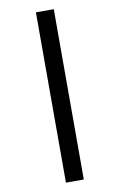

<svg xmlns="http://www.w3.org/2000/svg" viewBox="-117 -835 786 1259"><g transform="rotate(-10 275.5 -206.0)"><path d="M216 -773H335V361H216Z"/></g></svg>

Font: Noto Sans Telugu ExtraCondensed
Style: Bold
Weight: 700
Width: 2
Designer: Jelle Bosma - Monotype Design Team
Foundry: Monotype Imaging Inc.
Version: Version 2.005; ttfautohint (v1.8.4.7-5d5b)